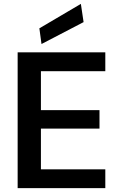

<svg xmlns="http://www.w3.org/2000/svg" viewBox="-20 -970 618 990"><path d="M71 0V-700H523V-603H191V-402H493V-307H191V-97H523V0ZM194 -743 183 -824 397 -950 411 -856Z"/></svg>

Font: AWOL-DM SemiBold
Style: Regular
Weight: 600
Designer: Colophon Foundry, Jonny Pinhorn, Mikhail Sharanda
Foundry: Colophon Foundry
Version: Version 1.000;Glyphs 3.2.3 (3260)